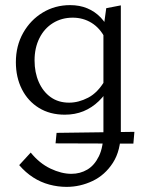

<svg xmlns="http://www.w3.org/2000/svg" viewBox="-20 -441 569 750"><path d="M240 289Q206 289 172.5 280Q139 271 109.5 252Q80 233 55 204L100 155Q134 197 177 217.5Q220 238 259 238Q293 238 321 221.5Q349 205 366.5 169Q384 133 384 74V-329L395 -409L452 -420V72Q452 147 421 195Q390 243 341.5 266Q293 289 240 289ZM233 7Q175 7 132 -19.5Q89 -46 65.5 -92.5Q42 -139 42 -198Q42 -262 70.5 -312.5Q99 -363 147 -392Q195 -421 254 -421Q291 -421 321 -408.5Q351 -396 373.5 -372.5Q396 -349 410 -314L391 -291Q371 -331 338 -351.5Q305 -372 264 -372Q221 -372 187 -351Q153 -330 134 -292Q115 -254 115 -205Q115 -158 131.5 -120.5Q148 -83 178 -61.5Q208 -40 250 -40Q287 -40 324.5 -59.5Q362 -79 390 -127L415 -112Q393 -72 366 -46Q339 -20 306 -6.5Q273 7 233 7ZM501 120 197 119 201 78 505 74Z"/></svg>

Font: Ysabeau Office
Style: Regular
Weight: 400
Designer: Christian Thalmann (Catharsis Fonts)
Version: Version 2.001;gftools[0.9.30]; featfreeze: tnum,lnum,ss02